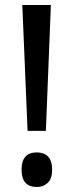

<svg xmlns="http://www.w3.org/2000/svg" viewBox="-20 -800 294 766"><path d="M90 -278 69 -780H183L163 -278ZM127 -54Q66 -54 66 -123Q66 -192 127 -192Q155 -192 171.5 -175.5Q188 -159 188 -123Q188 -87 170.5 -70.5Q153 -54 127 -54Z"/></svg>

Font: Noto Sans Malayalam UI ExtraCondensed Medium
Style: Regular
Weight: 500
Width: 2
Designer: Jelle Bosma - Monotype Design Team
Foundry: Monotype Imaging Inc.
Version: Version 2.104; ttfautohint (v1.8.4.7-5d5b)